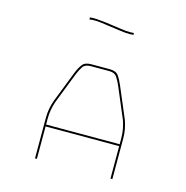

<svg xmlns="http://www.w3.org/2000/svg" viewBox="-112 -967 954 983"><g transform="rotate(15 365.0 -475.5)"><path d="M170 -303V-272H560V-303Q560 -330 555.5 -353Q551 -376 544 -396L475 -559Q464 -585 452 -602.5Q440 -620 412 -620H314Q284 -620 272 -602.5Q260 -585 250 -560L186 -396Q179 -376 174.5 -353Q170 -330 170 -303ZM560 -90V-262H170V-90H160V-303Q160 -331 164.5 -354.5Q169 -378 177 -400L241 -564Q252 -592 266 -611Q280 -630 314 -630H412Q445 -630 458.5 -611Q472 -592 484 -563L553 -400Q561 -378 565.5 -354.5Q570 -331 570 -303V-90ZM483 -841V-831Q463 -829 440 -831Q417 -833 379 -839L363 -841L335 -845Q302 -850 281.5 -851Q261 -852 245 -849V-860Q262 -862 282.5 -860.5Q303 -859 337 -855L365 -851L381 -849Q419 -843 441 -841Q463 -839 483 -841Z"/></g></svg>

Font: Bungee Hairline
Style: Regular
Weight: 400
Designer: David Jonathan Ross
Foundry: David Jonathan Ross
Version: Version 1.000;PS 1.0;hotconv 1.0.72;makeotf.lib2.5.5900